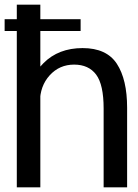

<svg xmlns="http://www.w3.org/2000/svg" viewBox="-23 -805 594 825"><path d="M-3.1 -671.8H323.4V-722.4H-3.1ZM49.2 0H150.3V-785H49.2ZM422.3 0H523.2V-342Q523.2 -463.4 479.1 -530.9Q434.9 -598.4 331.9 -598.4Q228.4 -598.4 164.1 -533.9Q99.9 -469.4 99.9 -396.7L148.6 -365.3Q148.6 -435.3 190.5 -481.4Q232.4 -527.4 295.4 -527.4Q357.9 -527.4 390.1 -484.4Q422.3 -441.4 422.3 -338.3Z"/></svg>

Font: Anybody Thin
Style: Regular
Weight: 100
Designer: Tyler Finck
Foundry: Etcetera Type Company
Version: Version 1.114;gftools[0.9.25]